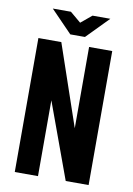

<svg xmlns="http://www.w3.org/2000/svg" viewBox="-83 -781 576 834"><g transform="rotate(10 204.5 -364.0)"><path d="M41.9 0V-591H143L265.5 -232.6V-591H367.6V0H266.6L144.3 -334.4V0ZM175.6 -630.7 81.3 -728H161.3L208.8 -688L256.6 -727.6H335.2L240.2 -630.7Z"/></g></svg>

Font: Alumni Sans SC Thin
Style: Regular
Weight: 100
Designer: Robert E. Leuschke
Foundry: Robert E. Leuschke
Version: Version 1.018